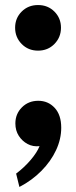

<svg xmlns="http://www.w3.org/2000/svg" viewBox="-20 -562 303 762"><path d="M44 127Q77 102 102 72.5Q127 43 137 18Q111 21 89.5 9.5Q68 -2 54.5 -23Q41 -44 41 -72Q41 -110 67 -136Q93 -162 132 -162Q171 -162 197 -134Q223 -106 223 -55Q223 -10 202.5 34Q182 78 144.5 116Q107 154 57 180ZM131 -361Q92 -361 66 -387.5Q40 -414 40 -452Q40 -490 66 -516Q92 -542 131 -542Q170 -542 196 -516Q222 -490 222 -452Q222 -414 196 -387.5Q170 -361 131 -361Z"/></svg>

Font: Moderustic
Style: Bold
Weight: 700
Designer: Tural Alisoy
Foundry: TAFT Foundry
Version: Version 2.120